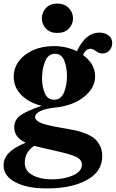

<svg xmlns="http://www.w3.org/2000/svg" viewBox="-23 -799 650 1078"><path d="M239 259Q129 259 63 224Q-3 189 -3 129Q-3 91 26 60.5Q55 30 121 2Q57 -27 57 -84Q57 -125 90 -150Q123 -175 211 -205Q142 -221 98 -264.5Q54 -308 54 -368Q54 -442 118.5 -491Q183 -540 280 -540Q351 -540 409 -511Q457 -616 535 -616Q566 -616 586.5 -600Q607 -584 607 -557Q607 -534 592 -516.5Q577 -499 551 -499Q533 -499 515.5 -512Q498 -525 486 -525Q458 -525 443 -490Q511 -441 511 -370Q511 -305 448.5 -255Q386 -205 285 -195Q230 -189 202 -174.5Q174 -160 174 -142Q174 -129 189 -118.5Q204 -108 231.5 -100.5Q259 -93 285 -88Q311 -83 346.5 -77Q382 -71 400 -67Q447 -56 479 -39.5Q511 -23 525.5 -2Q540 19 545.5 37Q551 55 551 77Q551 152 488 197Q400 259 239 259ZM302 51Q214 31 168 20Q116 56 116 115Q116 162 163 186Q205 208 267 208Q334 208 384 187Q437 164 437 126Q437 98 407 83Q377 68 302 51ZM281 -239Q319 -239 336 -279Q353 -319 353 -372Q353 -420 338 -458.5Q323 -497 286 -497Q247 -497 230 -454Q213 -411 213 -360Q213 -313 228.5 -276Q244 -239 281 -239ZM212 -696Q212 -730 235.5 -754.5Q259 -779 298 -779Q338 -779 362.5 -754.5Q387 -730 387 -696Q387 -663 363.5 -638.5Q340 -614 298 -614Q258 -614 235 -638.5Q212 -663 212 -696Z"/></svg>

Font: Libre Caslon Text
Style: Bold
Weight: 700
Designer: Pablo Impallari, Rodrigo Fuenzalida
Foundry: Pablo Impallari, Rodrigo Fuenzalida
Version: Version 1.002